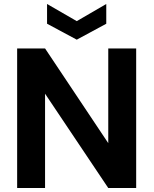

<svg xmlns="http://www.w3.org/2000/svg" viewBox="-20 -943 770 963"><path d="M66 0V-700H206L523 -225V-700H663V0H523L206 -473V0ZM365 -744 216 -824V-923L365 -837L513 -923V-824Z"/></svg>

Font: DM Sans 24pt ExtraBold
Style: Regular
Weight: 800
Designer: Colophon Foundry, Jonny Pinhorn
Foundry: Colophon Foundry
Version: Version 4.004;gftools[0.9.30]